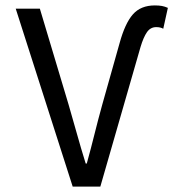

<svg xmlns="http://www.w3.org/2000/svg" viewBox="-20 -688 640 708"><path d="M248 0 38 -656H127L233 -302Q250 -244 264 -193.5Q278 -143 296 -85H300Q316 -143 328.5 -193.5Q341 -244 357 -302L421 -529Q441 -602 470 -635Q499 -668 551 -668Q566 -668 577 -666Q588 -664 599 -659L582 -582Q577 -585 570.5 -586.5Q564 -588 556 -588Q535 -588 522 -569.5Q509 -551 498 -514L350 0Z"/></svg>

Font: Source Code Pro
Style: Regular
Weight: 400
Monospace: yes
Designer: Paul D. Hunt, Teo Tuominen
Foundry: Adobe Systems Incorporated
Version: Version 1.018;hotconv 1.0.116;makeotfexe 2.5.65601